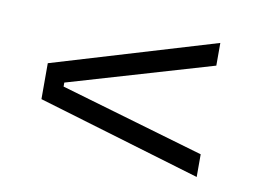

<svg xmlns="http://www.w3.org/2000/svg" viewBox="-47 -537 612 450"><g transform="rotate(10 259.0 -311.5)"><path d="M100.5 -316V-306.5L444.5 -206V-152L54.5 -268.5V-354L444.5 -471V-417Z"/></g></svg>

Font: Anek Odia Medium Light
Style: Regular
Weight: 300
Version: Version 1.003